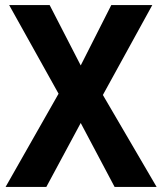

<svg xmlns="http://www.w3.org/2000/svg" viewBox="-20 -734 638 754"><path d="M595 0H430L297 -251L162 0H2L210 -366L16 -714H175L297 -477L417 -714H578L384 -361Z"/></svg>

Font: Noto Sans Khmer UI SemiCondensed
Style: Bold
Weight: 700
Width: 4
Designer: Danh Hong and the Monotype Design Team
Foundry: Monotype Imaging Inc.
Version: Version 2.002; ttfautohint (v1.8.4.7-5d5b)